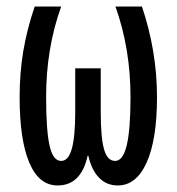

<svg xmlns="http://www.w3.org/2000/svg" viewBox="-20 -557 540 587"><path d="M40 -260Q40 -333 51 -399.5Q62 -466 86 -537H167Q121 -409 121 -261Q121 -159 131.5 -112Q142 -65 167 -65Q189 -65 199.5 -102Q210 -139 210 -215V-348H288V-215Q288 -137 298 -101Q308 -65 332 -65Q356 -65 367.5 -113Q379 -161 379 -260Q379 -408 333 -537H414Q460 -400 460 -260Q460 -131 428.5 -60.5Q397 10 340 10Q306 10 283 -13.5Q260 -37 250 -81H248Q228 10 156 10Q99 10 69.5 -60Q40 -130 40 -260Z"/></svg>

Font: Noto Sans Mono UI Cond
Style: Regular
Weight: 400
Width: 3
Monospace: yes
Designer: Monotype Design team
Foundry: Monotype Imaging Inc.
Version: Version 1.000